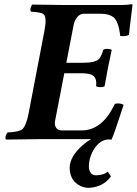

<svg xmlns="http://www.w3.org/2000/svg" viewBox="-20 -669 657 923"><path d="M513.2 179.2Q477.5 228 415 233.4Q409.2 233.9 403.8 233.9Q377.9 233.4 354 217.8Q315.4 190.9 314.9 138.2Q314.9 84.5 376.5 29.8Q396 12.2 417.5 0Q393.1 0 383.8 0H158.2Q157.2 0 8.8 2Q2 -6.3 11.7 -25.4Q14.2 -29.8 16.1 -32.2Q71.8 -34.7 87.4 -47.9Q106 -65.4 117.2 -122.1L193.8 -522Q206.1 -586.4 189.5 -600.6Q176.3 -610.8 128.9 -612.8Q122.1 -621.1 130.9 -640.6Q133.3 -645 134.8 -647Q282.7 -645 283.2 -645H565.9Q592.3 -645 613.8 -648.9Q616.2 -647.5 617.2 -646Q617.2 -642.6 611.8 -603Q602.1 -525.4 600.1 -501Q582 -492.7 558.1 -496.1Q549.8 -566.9 525.4 -586.4Q504.4 -602.5 465.8 -603H383.8Q356.9 -603 340.8 -569.8Q336.9 -561.5 335 -554.2L298.8 -367.2H377Q437.5 -367.2 455.6 -385.3Q468.3 -399.4 476.1 -429.2Q485.4 -437 508.8 -432.6Q514.6 -431.2 517.1 -429.2Q514.2 -416.5 499 -342.8Q493.2 -314.9 482.9 -254.9Q473.6 -247.1 450.2 -251.5Q444.3 -252.9 441.9 -254.9Q447.8 -299.8 417 -311Q398.9 -316.9 367.2 -316.9H289.1L245.1 -89.8Q238.8 -56.6 261.7 -44.9Q268.6 -42 274.9 -42H372.1Q465.8 -42 524.4 -154.3Q528.8 -162.6 532.2 -169.9Q557.6 -175.3 574.2 -165Q567.9 -147.5 555.7 -108.9Q530.8 -30.8 516.1 2Q514.2 2 496.6 1.5Q451.2 7.8 423.8 62.5Q407.2 96.2 407.2 131.8Q408.7 172.9 441.9 173.8Q480 172.9 498 155.8Z"/></svg>

Font: Linux Libertine Capitals O
Style: Bold Italic Samll Caps
Weight: 400
Italic angle: -12°
Designer: Philipp H. Poll
Foundry: Philipp H. Poll
Version: Version 5.0.4